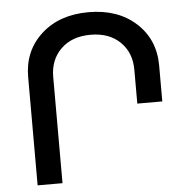

<svg xmlns="http://www.w3.org/2000/svg" viewBox="-52 -791 843 844"><g transform="rotate(-5 369.0 -369.5)"><path d="M547.9 -319.8V-469.2Q547.9 -544.9 499.5 -592Q451.2 -639.2 369.1 -639.2Q287.1 -639.2 238.5 -591.8Q189.9 -544.4 189.9 -469.2V0H80.1V-478Q80.1 -592.8 159.9 -665.8Q239.7 -738.8 369.1 -738.8Q498.5 -738.8 578.4 -665.8Q658.2 -592.8 658.2 -478V-319.8Z"/></g></svg>

Font: Telcell.Market Med
Style: Regular
Weight: 500
Designer: Rasmus Andersson, Sedrak Mkrtchyan
Version: Version 3.019;git-0a5106e0b